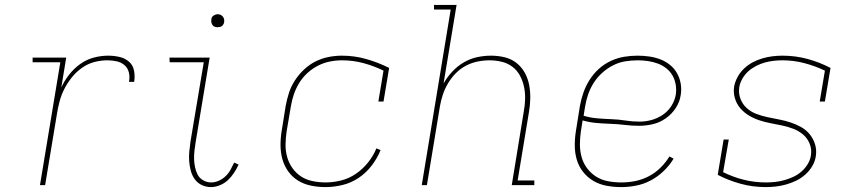

<svg xmlns="http://www.w3.org/2000/svg" viewBox="-20 -755 3490 783"><path d="M143 0 226 -501H113V-520H250L230 -398Q242 -425 261.5 -450Q281 -475 306.5 -493.5Q332 -512 362 -520Q392 -528 421 -528Q444 -528 466.5 -523Q489 -518 505.5 -504Q522 -490 526.5 -467.5Q531 -445 527 -421H506Q510 -441 505.5 -459.5Q501 -478 487.5 -489.5Q474 -501 455.5 -505Q437 -509 418 -509Q391 -509 364.5 -502Q338 -495 314.5 -478.5Q291 -462 273 -439.5Q255 -417 242.5 -392.5Q230 -368 223 -341.5Q216 -315 212 -289L164 0Z M840 8Q820 8 802.5 -0.5Q785 -9 774 -24.5Q763 -40 758 -59Q753 -78 751.5 -97.5Q750 -117 752 -137.5Q754 -158 757 -179L811 -501H672L671 -520H835L778 -176Q775 -158 773 -140.5Q771 -123 771.5 -106Q772 -89 775.5 -72.5Q779 -56 786.5 -42Q794 -28 809 -19.5Q824 -11 841 -11Q857 -11 872.5 -18Q888 -25 900 -36.5Q912 -48 920 -62.5Q928 -77 935 -92L953 -84Q945 -66 934 -49.5Q923 -33 909 -20Q895 -7 876.5 0.5Q858 8 840 8ZM867 -644Q861 -644 855.5 -646Q850 -648 846.5 -653Q843 -658 842 -664Q841 -670 842 -676Q842 -681 844.5 -685Q847 -689 851 -691.5Q855 -694 859 -695.5Q863 -697 868 -697Q874 -697 879.5 -694.5Q885 -692 889 -687Q893 -682 894 -676Q895 -670 894 -664Q893 -659 890.5 -655Q888 -651 884.5 -648.5Q881 -646 876.5 -645Q872 -644 867 -644Z M1307 8Q1277 8 1248 2Q1219 -4 1195.5 -18.5Q1172 -33 1155.5 -56Q1139 -79 1131.5 -106.5Q1124 -134 1124 -163.5Q1124 -193 1129 -223L1145 -323Q1150 -350 1158.5 -376.5Q1167 -403 1183 -427.5Q1199 -452 1220.5 -472Q1242 -492 1267 -504.5Q1292 -517 1319.5 -522.5Q1347 -528 1374 -528Q1426 -528 1474.5 -514Q1523 -500 1567 -478L1544 -341H1523L1544 -467Q1505 -486 1462.5 -497.5Q1420 -509 1375 -509Q1350 -509 1325 -504Q1300 -499 1276.5 -487Q1253 -475 1233 -456.5Q1213 -438 1199.5 -415.5Q1186 -393 1178 -369Q1170 -345 1166 -320L1149 -220Q1145 -193 1144.5 -166.5Q1144 -140 1151 -115Q1158 -90 1172.5 -69.5Q1187 -49 1207.5 -35.5Q1228 -22 1254.5 -16.5Q1281 -11 1308 -11Q1339 -11 1371 -19Q1403 -27 1431 -46Q1459 -65 1481 -92.5Q1503 -120 1515 -150L1532 -143Q1519 -110 1496 -80Q1473 -50 1442.5 -29.5Q1412 -9 1376.5 -0.5Q1341 8 1307 8Z M1700 0 1818 -716H1750V-735H1842L1789 -415Q1804 -441 1825 -463.5Q1846 -486 1872 -501Q1898 -516 1926.5 -522Q1955 -528 1982 -528Q2011 -528 2038 -521.5Q2065 -515 2086 -498.5Q2107 -482 2120 -458.5Q2133 -435 2138 -408.5Q2143 -382 2142.5 -353.5Q2142 -325 2137 -297L2091 -19H2159V0H2067L2116 -300Q2121 -326 2121.5 -351.5Q2122 -377 2117 -401Q2112 -425 2100.5 -446.5Q2089 -468 2070 -482.5Q2051 -497 2026.5 -503Q2002 -509 1976 -509Q1952 -509 1927.5 -504Q1903 -499 1880 -487Q1857 -475 1838.5 -456Q1820 -437 1807 -415Q1794 -393 1786 -369Q1778 -345 1774 -321L1721 0Z M2513 8Q2483 8 2453.5 2.5Q2424 -3 2399.5 -17.5Q2375 -32 2357.5 -54.5Q2340 -77 2332 -104.5Q2324 -132 2324 -162.5Q2324 -193 2329 -223L2345 -323Q2350 -351 2359.5 -378Q2369 -405 2384.5 -429.5Q2400 -454 2422 -474Q2444 -494 2471 -506.5Q2498 -519 2525.5 -523.5Q2553 -528 2580 -528Q2605 -528 2628.5 -524.5Q2652 -521 2673 -513Q2694 -505 2712 -490.5Q2730 -476 2741 -456.5Q2752 -437 2756 -414Q2760 -391 2756 -367Q2752 -339 2735.5 -314Q2719 -289 2694.5 -272Q2670 -255 2642 -248.5Q2614 -242 2586 -242Q2557 -242 2528.5 -245.5Q2500 -249 2470.5 -250Q2441 -251 2412.5 -253.5Q2384 -256 2356 -264L2349 -220Q2345 -193 2345 -166Q2345 -139 2352 -114Q2359 -89 2374.5 -68.5Q2390 -48 2411.5 -34.5Q2433 -21 2459.5 -16Q2486 -11 2514 -11Q2542 -11 2570 -16.5Q2598 -22 2624.5 -35.5Q2651 -49 2673 -70.5Q2695 -92 2710 -117L2727 -108Q2711 -81 2686.5 -57.5Q2662 -34 2633.5 -19Q2605 -4 2574 2Q2543 8 2513 8ZM2588 -259Q2612 -259 2636.5 -265.5Q2661 -272 2682.5 -286.5Q2704 -301 2718 -323Q2732 -345 2736 -369Q2739 -390 2735.5 -410.5Q2732 -431 2722 -448Q2712 -465 2696.5 -477Q2681 -489 2662 -496Q2643 -503 2622.5 -506Q2602 -509 2581 -509Q2556 -509 2530.5 -505Q2505 -501 2481 -489Q2457 -477 2436.5 -458.5Q2416 -440 2401.5 -417.5Q2387 -395 2378.5 -370Q2370 -345 2366 -320L2360 -283Q2386 -275 2415 -272.5Q2444 -270 2473 -269Q2502 -268 2530.5 -263.5Q2559 -259 2588 -259Z M3103 8Q3050 8 3000.5 -5.5Q2951 -19 2907 -42L2931 -186H2952L2929 -53Q2969 -33 3013 -22Q3057 -11 3104 -11Q3122 -11 3140.5 -13Q3159 -15 3177.5 -20Q3196 -25 3214.5 -33.5Q3233 -42 3248 -55Q3263 -68 3273.5 -85Q3284 -102 3287 -121Q3291 -146 3282 -168.5Q3273 -191 3255.5 -206Q3238 -221 3216 -229.5Q3194 -238 3170.5 -243Q3147 -248 3123 -252.5Q3099 -257 3076.5 -264.5Q3054 -272 3034 -284Q3014 -296 2999 -313.5Q2984 -331 2977 -354.5Q2970 -378 2974 -403Q2978 -423 2988.5 -442Q2999 -461 3015 -476Q3031 -491 3050 -501Q3069 -511 3089.5 -517Q3110 -523 3130.5 -525.5Q3151 -528 3171 -528Q3224 -528 3273.5 -514.5Q3323 -501 3367 -478L3344 -341H3323L3344 -467Q3304 -486 3260.5 -497.5Q3217 -509 3171 -509Q3153 -509 3135 -507Q3117 -505 3099 -500Q3081 -495 3063.5 -486Q3046 -477 3032 -464.5Q3018 -452 3008 -435Q2998 -418 2995 -400Q2991 -375 2999.5 -352.5Q3008 -330 3025 -314.5Q3042 -299 3064.5 -290.5Q3087 -282 3111 -277Q3135 -272 3158.5 -267.5Q3182 -263 3204.5 -255.5Q3227 -248 3247.5 -236.5Q3268 -225 3282.5 -207Q3297 -189 3304 -166Q3311 -143 3307 -118Q3304 -97 3292.5 -77.5Q3281 -58 3264 -43Q3247 -28 3227.5 -18.5Q3208 -9 3187 -3Q3166 3 3145 5.5Q3124 8 3103 8Z"/></svg>

Font: Iosevka Etoile Thin
Style: Italic
Weight: 100
Italic angle: -9°
Designer: Belleve Invis
Foundry: Belleve Invis
Version: Version 22.1.2; ttfautohint (v1.8.4)